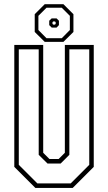

<svg xmlns="http://www.w3.org/2000/svg" viewBox="-20 -920 529 940"><path d="M153 0 50 -103V-700H191.5V-172L222 -141.5H267L297.5 -172V-700H439V-103L336 0ZM163 -22H326L417 -113V-678.5H319.5V-162L277 -119.5H212.5L169.5 -162V-678.5H72V-113ZM199 -715 150 -763.5V-850.5L199 -899.5H290.5L339.5 -850.5V-763.5L290.5 -715ZM207.5 -733H282.5L322 -773V-842.5L282.5 -882H207.5L168 -842.5V-773ZM233 -785 221 -797V-818.5L233 -830H257L268.5 -818.5V-797L257 -785ZM240.5 -799.5H249L252.5 -803V-811.5L249 -815H240.5L237 -811.5V-803Z"/></svg>

Font: Tourney Condensed ExtraLight
Style: Regular
Weight: 200
Width: 3
Designer: Tyler Finck
Foundry: Etcetera Type Co
Version: Version 1.010; ttfautohint (v1.8.3)